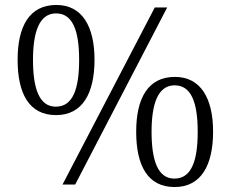

<svg xmlns="http://www.w3.org/2000/svg" viewBox="-20 -744 931 774"><path d="M206 -280C314 -280 361 -370 361 -503C361 -638 311 -724 207 -724C98 -724 51 -637 51 -503C51 -367 97 -280 206 -280ZM232 0H283L654 -714H604ZM205 -314C140 -314 113 -383 113 -503C113 -614 138 -690 206 -690C272 -690 299 -623 299 -503C299 -388 275 -314 205 -314ZM684 10C792 10 839 -80 839 -213C839 -348 789 -434 685 -434C576 -434 529 -347 529 -213C529 -77 575 10 684 10ZM683 -24C618 -24 591 -93 591 -213C591 -324 616 -400 684 -400C750 -400 777 -333 777 -213C777 -98 753 -24 683 -24Z"/></svg>

Font: Noto Serif Devanagari Light
Style: Regular
Weight: 300
Designer: Universal Thirst, Indian Type Foundry and the Monotype Design Team
Foundry: Monotype Imaging Inc.
Version: Version 2.004